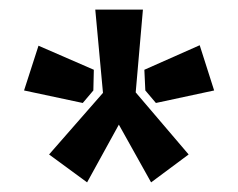

<svg xmlns="http://www.w3.org/2000/svg" viewBox="-20 -712 495 399"><path d="M277 -692 262 -520 372 -391 294 -333 227 -453 161 -333 82 -391 194 -519 178 -692ZM60 -617 175 -567 174 -524 152 -498 30 -524ZM395 -618 425 -524 304 -498 282 -524 280 -567Z"/></svg>

Font: Exo 2 ExtraBold
Style: Regular
Weight: 800
Designer: Natanael Gama
Foundry: Natanael Gama
Version: Version 2.010